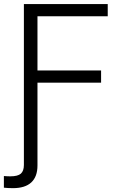

<svg xmlns="http://www.w3.org/2000/svg" viewBox="-27 -748 631 974"><path d="M-7.3 204.1V145Q1.5 146 10.5 146.2Q19.5 146.5 25.4 146.5Q63.5 146.5 78.9 132.8Q94.2 119.1 94.2 88.9V-62.5H163.1V91.3Q163.1 148.4 131.6 177.5Q100.1 206.5 38.6 206.5Q25.9 206.5 13.2 205.8Q0.5 205.1 -7.3 204.1ZM94.2 0V-727.5H519.5V-665.5H163.1V-390.6H485.8V-328.6H163.1V0Z"/></svg>

Font: Inter 16pt Light
Style: Regular
Weight: 300
Version: Version 4.001;git-66647c0bb